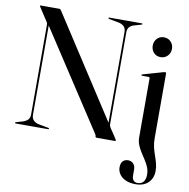

<svg xmlns="http://www.w3.org/2000/svg" viewBox="-97 -794 1095 1115"><g transform="rotate(10 451.0 -237.0)"><path d="M225 -4Q225 -2.5 223.8 -1.2Q222.5 0 220 0H29.5Q26.5 0 25.2 -1.2Q24 -2.5 24 -4Q24 -6 30 -8L69 -19.5Q86.5 -25 97.2 -35.8Q108 -46.5 108 -67.5V-593Q108 -601 107 -605Q106 -609 99.5 -618L54 -688Q52 -691.5 50.2 -694Q48.5 -696.5 48.5 -697.5Q48.5 -699 49.8 -699.5Q51 -700 53.5 -700H163.5Q167.5 -700 170 -697Q172.5 -694 177.5 -686.5L565.5 -88L559 -75.5V-632.5Q559 -654 548 -665Q537 -676 519 -680.5L458.5 -692Q452.5 -694 452.5 -696Q452.5 -698 453.8 -699Q455 -700 457.5 -700H648.5Q651 -700 652.2 -699Q653.5 -698 653.5 -696Q653.5 -694 648 -692L608.5 -680.5Q591 -676 580.2 -665Q569.5 -654 569.5 -632.5V-91.5Q569.5 -85 571.5 -80.2Q573.5 -75.5 576 -71L610.5 -19Q615 -12 616.8 -8.5Q618.5 -5 618.5 -3Q618.5 -2 617.2 -1Q616 0 612.5 0H507Q498.5 0 498.5 -7.5Q498.5 -10.5 497.2 -14Q496 -17.5 493 -21.5L102 -619.5L119 -621.5V-67.5Q119 -46.5 129.8 -35.5Q140.5 -24.5 157.5 -19.5L219.5 -8Q225 -6 225 -4ZM838.5 -57.5Q838.5 -27 844.2 -2.8Q850 21.5 857.8 42.8Q865.5 64 871.2 85.2Q877 106.5 877 131Q877 173 850 199.8Q823 226.5 775 226.5Q741 226.5 717 215.8Q693 205 680 186.5Q667 168 667 146Q667 121.5 678.5 109.2Q690 97 709.5 97Q728.5 97 740.5 110Q752.5 123 752.5 144.5V177Q752.5 197.5 761 207.5Q769.5 217.5 785 217.5Q808.5 217.5 820.2 202.5Q832 187.5 832 160Q832 137.5 823.8 117.2Q815.5 97 803 77.8Q790.5 58.5 778 39Q765.5 19.5 757.2 -1.2Q749 -22 749 -46V-393.5Q749 -397 747.2 -398.5Q745.5 -400 742.5 -400.5H704Q701.5 -400.5 700.2 -401.5Q699 -402.5 699 -404Q699 -406 700.2 -407Q701.5 -408 704 -408.5L820.5 -442Q825.5 -443.5 827.8 -443.8Q830 -444 832.5 -444Q835 -444 836.8 -442Q838.5 -440 838.5 -437ZM790 -525.5Q765 -525.5 749.5 -542.5Q734 -559.5 734 -584Q734 -608.5 750 -625.5Q766 -642.5 790 -642.5Q815.5 -642.5 831.5 -625.5Q847.5 -608.5 847.5 -584Q847.5 -559.5 831.2 -542.5Q815 -525.5 790 -525.5Z"/></g></svg>

Font: Fraunces 96pt
Style: Regular
Weight: 400
Version: Version 1.000;[b76b70a41]